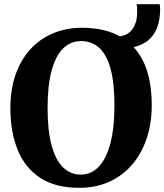

<svg xmlns="http://www.w3.org/2000/svg" viewBox="-20 -885 784 916"><path d="M362 11Q246 12 172.5 -36Q99 -84 64.2 -170.2Q29.5 -256.5 29.5 -370Q29.5 -457.5 54 -528Q78.5 -598.5 123.8 -648.8Q169 -699 232.2 -725.8Q295.5 -752.5 373 -752.5Q427.5 -752 472 -741.8Q516.5 -731.5 551.5 -712Q580.5 -716 597 -730.2Q613.5 -744.5 621.8 -762.8Q630 -781 632.2 -798.8Q634.5 -816.5 634.5 -827Q634.5 -845.5 633.8 -853Q633 -860.5 631.5 -865H741.5Q742.5 -860 743.2 -854.5Q744 -849 744 -843.5Q744 -790 729 -752Q714 -714 685.5 -691.5Q657 -669 617.5 -660Q662 -612 683 -541.8Q704 -471.5 704 -383.5Q704 -296 679.5 -223.8Q655 -151.5 610 -99.2Q565 -47 502 -18.2Q439 10.5 362 11ZM365.5 -52Q415 -52 451 -89.5Q487 -127 506.5 -200.8Q526 -274.5 526 -382.5Q526 -490.5 507.2 -558Q488.5 -625.5 453 -657.2Q417.5 -689 367.5 -689Q317.5 -689 281.8 -654.5Q246 -620 226.5 -549Q207 -478 207 -370Q207 -262.5 226 -192Q245 -121.5 280.5 -86.8Q316 -52 365.5 -52Z"/></svg>

Font: Merriweather 20pt ExtraBold
Style: Regular
Weight: 800
Version: Version 2.100